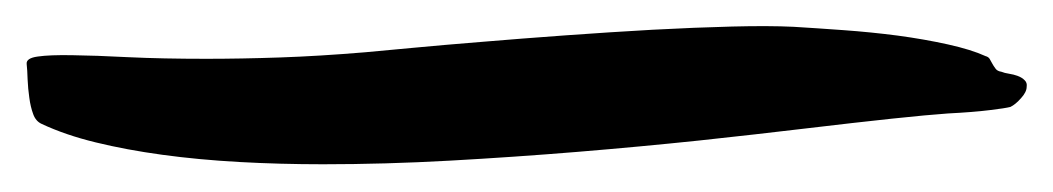

<svg xmlns="http://www.w3.org/2000/svg" viewBox="-20 57 790 144"><path d="M750 122.1Q750 126 745.8 130.6Q741.7 135.3 737.8 137.2Q733.9 138.2 722.2 139.6Q710.4 141.1 690.9 142.1Q676.3 143.1 648.9 146Q621.6 148.9 584.7 153.3Q547.9 157.7 504.2 162.4Q460.4 167 413.1 170.9Q365.7 174.8 317.1 177.5Q268.6 180.2 222.2 180.2Q189.9 180.2 159.4 178.5Q128.9 176.8 101.8 173.1Q74.7 169.4 51.8 163.8Q28.8 158.2 11.2 149.9Q6.8 147.9 4.9 142.6Q2.9 137.2 2 130.4Q1 123.5 0.7 116.5Q0.5 109.4 0 105Q-0.5 100.6 8.3 99.4Q17.1 98.1 34.2 98.4Q51.3 98.6 76.4 99.9Q101.6 101.1 134.8 101.1Q160.6 101.1 189.9 100.1Q219.2 99.1 253.9 96.2Q265.1 95.2 288.3 93Q311.5 90.8 341.3 88.4Q371.1 85.9 404.3 83.5Q437.5 81.1 469.5 79.3Q501.5 77.6 529.1 76.9Q556.6 76.2 575.2 77.1Q591.8 78.1 612.5 79.6Q633.3 81.1 653.3 83.7Q673.3 86.4 690.9 90.3Q708.5 94.2 719.2 99.1Q721.2 99.6 722.2 101.1Q723.1 102.5 724.1 104.5Q725.1 106.4 726.6 108.4Q728 110.4 731 110.8Q733.4 111.8 736.8 112.3Q740.2 112.8 743.4 114Q746.6 115.2 748.5 117.2Q750.5 119.1 750 122.1Z"/></svg>

Font: Oregano
Style: Regular
Weight: 400
Version: Version 1.000